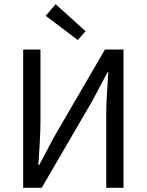

<svg xmlns="http://www.w3.org/2000/svg" viewBox="-20 -891 696 911"><path d="M90 0V-656H172V-317Q172 -265 168.5 -211.5Q165 -158 162 -108H166L237 -242L478 -656H566V0H484V-343Q484 -395 487.5 -446.5Q491 -498 494 -548H490L419 -414L178 0ZM349 -701 197 -816 244 -871 386 -743Z"/></svg>

Font: Processing Sans Pro
Style: Regular
Weight: 400
Designer: Paul D. Hunt
Foundry: Adobe Systems Incorporated
Version: Version 2.020;PS 2.000;hotconv 1.0.86;makeotf.lib2.5.63406